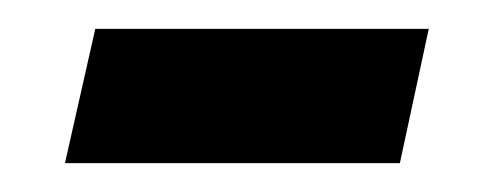

<svg xmlns="http://www.w3.org/2000/svg" viewBox="-20 -334 341 133"><path d="M25 -221 46 -314H277L257 -221Z"/></svg>

Font: Noto Sans Display Medium
Style: Italic
Weight: 500
Italic angle: -12°
Designer: Monotype Design Team
Foundry: Monotype Imaging Inc.
Version: Version 2.003